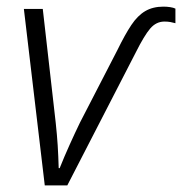

<svg xmlns="http://www.w3.org/2000/svg" viewBox="-20 -559 549 579"><path d="M115 0 52 -532H109L148 -189Q152 -152 154 -120.5Q156 -89 157 -52H160Q174 -87 190 -122.5Q206 -158 221 -189L334 -408Q357 -455 376 -483.5Q395 -512 418 -525.5Q441 -539 473 -539Q483 -539 493 -537.5Q503 -536 509 -533V-489Q502 -491 494 -492.5Q486 -494 476 -494Q451 -494 433 -473Q415 -452 389 -400L183 0Z"/></svg>

Font: Noto Sans Display Light
Style: Italic
Weight: 300
Italic angle: -12°
Designer: Monotype Design Team
Foundry: Monotype Imaging Inc.
Version: Version 2.003